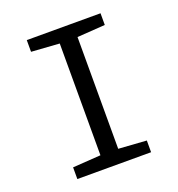

<svg xmlns="http://www.w3.org/2000/svg" viewBox="-130 -821 859 927"><g transform="rotate(-20 300.0 -357.0)"><path d="M488.8 0H109.9V-60.1L253.9 -69.8V-644L109.9 -653.8V-713.9H488.8V-653.8L345.2 -644V-69.8L488.8 -60.1Z"/></g></svg>

Font: Droid Sans Mono
Style: Regular
Weight: 400
Monospace: yes
Foundry: Ascender Corporation
Version: Version 1.00 build 112